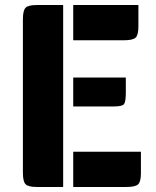

<svg xmlns="http://www.w3.org/2000/svg" viewBox="-20 -743 619 763"><path d="M231 0H126Q92 0 81.5 -11Q71 -22 71 -57V-666Q71 -701 81.5 -712Q92 -723 126 -723H231ZM540 -140V-55Q540 -21 529 -10.5Q518 0 483 0H271V-140ZM480 -435V-375Q480 -339 473 -329.5Q466 -320 433 -320H271V-435ZM530 -723V-638Q530 -604 519 -593.5Q508 -583 473 -583H271V-723Z"/></svg>

Font: Keania One
Style: Regular
Weight: 400
Designer: Julia Petretta
Foundry: Julia Petretta
Version: Version 1.003